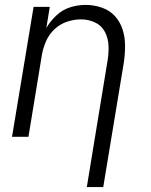

<svg xmlns="http://www.w3.org/2000/svg" viewBox="-20 -558 616 783"><path d="M334 205H401L485 -303Q490 -337 490 -371.5Q490 -406 480 -437.5Q470 -469 448.5 -492.5Q427 -516 395 -527Q363 -538 329 -538Q298 -538 267 -528.5Q236 -519 211 -496Q186 -473 169 -444L183 -530H117L29 0H96L151 -335Q156 -363 168 -390.5Q180 -418 202.5 -439Q225 -460 253.5 -469.5Q282 -479 310 -479Q341 -479 367.5 -466.5Q394 -454 407.5 -428.5Q421 -403 422.5 -373Q424 -343 419 -313Z"/></svg>

Font: Iosevka Sparkle Light Oblique
Style: Regular
Weight: 300
Italic angle: -9°
Designer: Belleve Invis
Foundry: Belleve Invis
Version: Version 4.5.0; ttfautohint (v1.8.3)